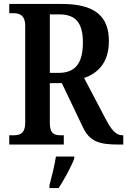

<svg xmlns="http://www.w3.org/2000/svg" viewBox="-20 -734 646 975"><path d="M27 0H304V-47H290C256 -47 233 -54 233 -111V-312H294L400 -90C435 -15 483 0 582 0H606V-47H602C569 -47 546 -74 517 -129L407 -338C474 -361 533 -413 533 -525C533 -650 464 -714 293 -714H27V-667H48C77 -667 108 -659 108 -602V-111C108 -54 79 -47 48 -47H27ZM279 -364H233V-661H281C365 -661 401 -617 401 -518C401 -418 366 -364 279 -364ZM231 208V221H278C305 179 342 113 357 71V61H264C257 107 242 166 231 208Z"/></svg>

Font: Noto Serif Ethiopic Condensed SemiBold
Style: Regular
Weight: 600
Width: 3
Designer: Monotype Design Team
Foundry: Monotype Imaging Inc.
Version: Version 2.102